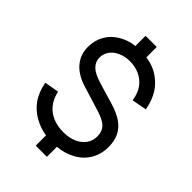

<svg xmlns="http://www.w3.org/2000/svg" viewBox="-246 -846 1044 1044"><g transform="rotate(45 275.5 -324.5)"><path d="M321.3 98.1H235.4V19Q188.5 12.7 143.8 -12.5Q99.1 -37.6 70.3 -78.6Q41.5 -119.6 30.3 -180.7L113.3 -195.3Q125 -147 148.9 -118.2Q172.9 -89.4 208.5 -74.5Q244.1 -59.6 289.1 -59.6Q333.5 -59.6 366.9 -74.2Q400.4 -88.9 418.7 -114.7Q437 -140.6 437 -174.3Q437 -211.9 414.8 -234.9Q392.6 -257.8 337.4 -274.4L193.4 -318.8Q126.5 -340.3 91.3 -382.1Q56.2 -423.8 56.2 -482.9Q56.2 -533.2 79.3 -573.5Q102.5 -613.8 145.3 -638.7Q188 -663.6 235.4 -668V-746.6H321.3V-666.5Q394.5 -657.7 449 -606.2Q503.4 -554.7 519 -464.8L433.6 -448.7Q426.3 -497.1 404.5 -526.9Q382.8 -556.6 348.9 -572.8Q314.9 -588.9 273.9 -588.9Q235.8 -588.9 205.6 -575.4Q175.3 -562 158.4 -538.3Q141.6 -514.6 141.6 -485.8Q141.6 -453.1 165.3 -430.2Q189 -407.2 242.7 -391.1L366.7 -354Q420.9 -337.9 454.8 -314Q488.8 -290 504.9 -256.3Q521 -222.7 521 -176.3Q521 -121.1 495.1 -77.4Q469.2 -33.7 421.9 -8.3Q374.5 17.1 321.3 21Z"/></g></svg>

Font: Potro Sans Bangla SemiBold
Style: Regular
Weight: 600
Designer: Jayed Ahsan Saad
Foundry: Codepotro
Version: Potro Sans Bangla;Version 0.996;CodepotroFonts;